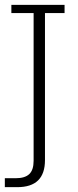

<svg xmlns="http://www.w3.org/2000/svg" viewBox="-22 -603 321 794"><path d="M49 171H-2V134H43Q81 134 99 117Q117 100 117 62V-549H25V-583H245V-549H164V59Q164 115 135.5 143Q107 171 49 171Z"/></svg>

Font: Rokkitt ExtraLight
Style: Regular
Weight: 250
Version: Version 3.103